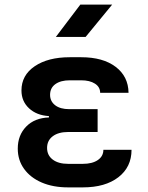

<svg xmlns="http://www.w3.org/2000/svg" viewBox="-20 -805 640 832"><path d="M339 7H275Q210 7 161 -14Q112 -35 84.5 -73Q57 -111 57 -161Q57 -219 93.5 -256.5Q130 -294 192 -296V-302Q139 -305 106 -335.5Q73 -366 73 -413Q73 -479 130.5 -518Q188 -557 282 -557H332Q426 -557 481 -515.5Q536 -474 537 -403H414Q414 -428 391.5 -442.5Q369 -457 332 -457H282Q243 -457 220 -440.5Q197 -424 197 -394Q197 -366 219 -349Q241 -332 280 -332H403V-233H275Q233 -233 208.5 -214.5Q184 -196 184 -164Q184 -132 208.5 -113.5Q233 -95 275 -95H339Q380 -95 404 -111.5Q428 -128 428 -156H550Q550 -81 493 -37Q436 7 339 7ZM222 -645 328 -785H466L351 -645Z"/></svg>

Font: JetBrains Mono NL
Style: Bold
Weight: 700
Monospace: yes
Designer: Philipp Nurullin, Konstantin Bulenkov
Foundry: JetBrains
Version: Version 2.305; ttfautohint (v1.8.4.7-5d5b)